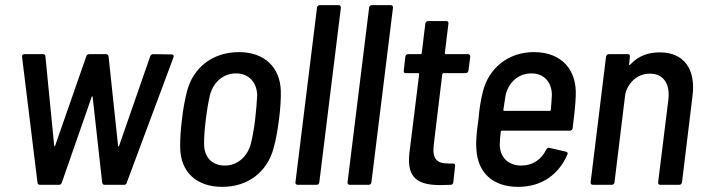

<svg xmlns="http://www.w3.org/2000/svg" viewBox="-20 -720 2750 748"><path d="M136 0H210C215 0 220 -4 221 -9L337 -342C338 -346 340 -346 341 -342L378 -9C379 -3 382 0 388 0H463C469 0 473 -3 474 -9L656 -497C658 -503 656 -508 649 -508L577 -509C571 -509 567 -506 565 -500L444 -152C442 -148 440 -148 440 -152L403 -500C402 -505 399 -509 393 -509H327C321 -509 317 -505 316 -500L195 -153C194 -149 192 -149 191 -153L157 -500C157 -505 154 -509 148 -509H75C68 -509 65 -505 66 -498L126 -9C126 -3 130 0 136 0Z M846 8C946 8 1021 -50 1046 -143C1055 -175 1062 -216 1067 -255C1072 -293 1075 -335 1074 -367C1071 -457 1011 -517 911 -517C809 -517 733 -457 709 -366C701 -336 693 -294 689 -255C684 -217 681 -174 682 -143C684 -50 745 8 846 8ZM856 -75C806 -75 775 -108 775 -159C775 -185 777 -218 782 -255C786 -290 792 -324 798 -350C812 -401 850 -434 900 -434C948 -434 980 -401 982 -350C981 -324 978 -291 974 -255C970 -220 964 -186 957 -159C943 -108 904 -75 856 -75Z M1140 0H1213C1219 0 1224 -4 1224 -10L1308 -690C1308 -696 1305 -700 1299 -700H1226C1220 -700 1215 -696 1215 -690L1131 -10C1130 -4 1134 0 1140 0Z M1343 0H1416C1422 0 1427 -4 1427 -10L1511 -690C1511 -696 1508 -700 1502 -700H1429C1423 -700 1418 -696 1418 -690L1334 -10C1333 -4 1337 0 1343 0Z M1805 -445 1812 -499C1812 -505 1809 -509 1803 -509H1717C1715 -509 1713 -511 1713 -513L1727 -628C1728 -634 1725 -638 1719 -638H1648C1642 -638 1638 -634 1637 -628L1623 -513C1623 -511 1621 -509 1619 -509H1570C1564 -509 1560 -505 1559 -499L1553 -445C1552 -439 1555 -435 1561 -435H1610C1612 -435 1613 -433 1613 -431L1575 -124C1563 -21 1614 1 1697 1C1709 1 1722 0 1735 0C1742 0 1745 -4 1746 -10L1753 -73C1754 -79 1751 -83 1745 -83H1726C1682 -83 1663 -101 1670 -157L1703 -431C1704 -433 1706 -435 1708 -435H1794C1800 -435 1804 -439 1805 -445Z M2011 -75C1958 -75 1927 -109 1927 -158C1927 -172 1929 -189 1931 -207C1931 -210 1933 -211 1935 -211H2200C2206 -211 2210 -214 2211 -221C2216 -260 2222 -312 2223 -346C2228 -447 2169 -517 2060 -517C1960 -517 1883 -454 1861 -362C1853 -331 1847 -293 1844 -255C1838 -212 1833 -173 1836 -138C1841 -49 1898 8 1999 8C2089 8 2156 -39 2190 -117C2193 -123 2192 -127 2185 -129L2121 -144C2115 -145 2111 -143 2108 -137C2089 -99 2056 -75 2011 -75ZM2051 -434C2100 -434 2130 -399 2130 -350C2129 -333 2128 -313 2126 -292C2126 -289 2124 -288 2122 -288H1945C1943 -288 1941 -289 1941 -292C1944 -313 1947 -333 1950 -351C1963 -400 1999 -434 2051 -434Z M2550 -516C2507 -516 2467 -503 2435 -468C2432 -465 2430 -467 2431 -470L2434 -499C2435 -505 2432 -509 2426 -509H2352C2346 -509 2342 -505 2341 -499L2281 -10C2280 -4 2284 0 2290 0H2363C2369 0 2374 -4 2374 -10L2416 -354C2417 -355 2417 -357 2417 -358C2431 -404 2467 -433 2512 -433C2564 -433 2591 -394 2584 -333L2544 -10C2543 -4 2547 0 2552 0H2626C2632 0 2636 -4 2637 -10L2678 -347C2691 -452 2644 -516 2550 -516Z"/></svg>

Font: Barlow Semi Condensed Medium
Style: Italic
Weight: 500
Width: 4
Italic angle: -7°
Designer: Jeremy Tribby
Foundry: Tribby Type
Version: Version 1.422;hotconv 1.0.109;makeotfexe 2.5.65596